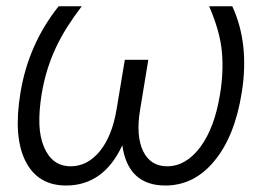

<svg xmlns="http://www.w3.org/2000/svg" viewBox="-20 -565 811 595"><path d="M43.3 -277Q67.8 -427.6 161.6 -545.5H233.3Q208.5 -513.1 188.6 -481.7Q168.7 -450.3 153.2 -417.4Q137.8 -384.6 126.8 -349.1Q115.8 -313.6 109 -273.1Q100.5 -219.5 102.1 -179.3Q103.7 -139.2 116.5 -109Q141.7 -49.7 199.2 -49.7Q250.7 -49.7 289.1 -96.2Q327.4 -142.8 341.3 -226.2L366.8 -379.6H439.6L414.4 -226.2Q407.3 -184.3 409.8 -152Q412.3 -119.7 423.7 -96.2Q446.7 -49.7 497.9 -49.7Q556.1 -49.7 600.5 -109Q644.9 -168.3 661.9 -273.1Q667.6 -307.5 669 -339.8Q670.5 -372.2 667.6 -404.5Q661.9 -467.7 628.2 -545.5H699.9Q753.6 -429 729 -277Q707.4 -142.4 644.5 -66.4Q581.7 9.9 492.5 9.9Q376.8 9.9 359 -114.7Q301.1 9.9 184.7 9.9Q96.6 9.9 58.6 -66.4Q21 -142 43.3 -277Z"/></svg>

Font: Inter P Light
Style: Italic
Weight: 300
Italic angle: 9.39999°
Designer: Rasmus Andersson
Foundry: rsms
Version: Version 3.018;git-588b23468